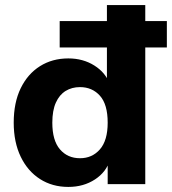

<svg xmlns="http://www.w3.org/2000/svg" viewBox="-20 -725 677 756"><path d="M249 11Q186 11 137.5 -20Q89 -51 61.5 -108Q34 -165 34 -242Q34 -321 61.5 -377.5Q89 -434 137.5 -464.5Q186 -495 249 -495Q307 -495 351.5 -467Q396 -439 412 -394H401V-538H215V-642H401V-705H552V-642H637V-538H552V0H404V-96H413Q399 -48 354 -18.5Q309 11 249 11ZM295 -102Q343 -102 373.5 -137Q404 -172 404 -242Q404 -314 373.5 -348Q343 -382 295 -382Q263 -382 238.5 -367Q214 -352 200 -321Q186 -290 186 -242Q186 -172 216 -137Q246 -102 295 -102Z"/></svg>

Font: Nunito Sans 12pt ExtraBold
Style: Regular
Weight: 800
Designer: Vernon Adams
Foundry: Vernon Adams
Version: Version 3.101;gftools[0.9.27]